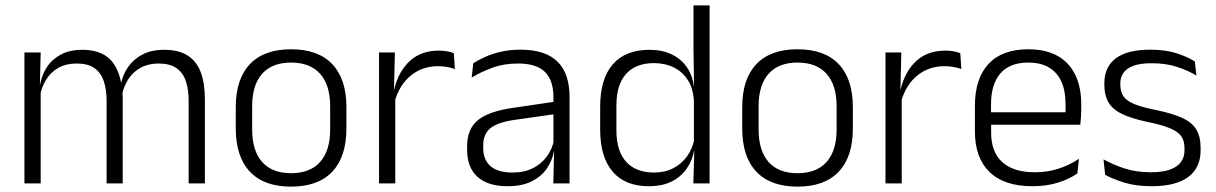

<svg xmlns="http://www.w3.org/2000/svg" viewBox="-20 -683 4528 715"><path d="M682.5 0V-307Q682.5 -350.5 671.8 -381.8Q661 -413 636.5 -429.8Q612 -446.5 570.5 -446.5Q532.5 -446.5 503.8 -430.8Q475 -415 457.5 -387.5Q440 -360 433.5 -325.5L422 -371H430.5Q437 -404.5 456.8 -433.2Q476.5 -462 510 -479.8Q543.5 -497.5 591.5 -497.5Q646 -497.5 679.5 -475.8Q713 -454 728 -412.8Q743 -371.5 743 -313.5V0ZM71 0V-487.5H131.5L128.5 -366.5L131.5 -363.5V0ZM377 0V-307Q377 -350 366.2 -381.5Q355.5 -413 331 -429.8Q306.5 -446.5 265.5 -446.5Q226.5 -446.5 197.8 -430.5Q169 -414.5 151.8 -386.5Q134.5 -358.5 128 -322.5L114.5 -367.5H129Q135.5 -403.5 154.5 -432.8Q173.5 -462 206.5 -479.8Q239.5 -497.5 286 -497.5Q353.5 -497.5 388.8 -463Q424 -428.5 433.5 -360.5Q435.5 -350 436.2 -338.8Q437 -327.5 437 -316V0Z M1064 12Q963 12 910.5 -43.8Q858 -99.5 858 -204.5V-284Q858 -388.5 910.5 -444Q963 -499.5 1064 -499.5Q1165 -499.5 1217.5 -444Q1270 -388.5 1270 -284V-204.5Q1270 -99.5 1217.5 -43.8Q1165 12 1064 12ZM1064 -38Q1135 -38 1172.2 -80Q1209.5 -122 1209.5 -201V-287.5Q1209.5 -366 1172.2 -408Q1135 -450 1064 -450Q993 -450 956 -408Q919 -366 919 -287.5V-201Q919 -122 956 -80Q993 -38 1064 -38Z M1448.5 -301.5 1433 -348 1448 -350Q1464 -417 1506 -455.8Q1548 -494.5 1614.5 -494.5Q1632 -494.5 1646 -491.8Q1660 -489 1670 -485L1674 -426Q1661.5 -430.5 1645.5 -433.5Q1629.5 -436.5 1610.5 -436.5Q1553.5 -436.5 1510.5 -402.2Q1467.5 -368 1448.5 -301.5ZM1391.5 0V-487.5H1450.5L1447 -341L1452 -336V0Z M2040.5 0 2043.5 -121.5 2041 -131V-288.5V-321Q2041 -384 2009.2 -415.2Q1977.5 -446.5 1909.5 -446.5Q1856.5 -446.5 1813 -430.5Q1769.5 -414.5 1736.5 -394L1742.5 -447.5Q1760.5 -459 1786 -470.8Q1811.5 -482.5 1844.8 -490.2Q1878 -498 1918 -498Q1967 -498 2001.8 -486Q2036.5 -474 2058.5 -451Q2080.5 -428 2090.8 -395.5Q2101 -363 2101 -322.5V0ZM1869.5 10.5Q1797 10.5 1758.2 -24.5Q1719.5 -59.5 1719.5 -125V-138Q1719.5 -202.5 1759.2 -235.2Q1799 -268 1888 -281L2051 -305L2054 -259L1895.5 -236.5Q1833.5 -227.5 1806.5 -205.8Q1779.5 -184 1779.5 -141.5V-132.5Q1779.5 -87.5 1807 -64Q1834.5 -40.5 1887.5 -40.5Q1933 -40.5 1965.2 -57Q1997.5 -73.5 2017.2 -101.2Q2037 -129 2043.5 -163.5L2055.5 -120.5H2043Q2037 -86 2016.8 -56Q1996.5 -26 1960.2 -7.8Q1924 10.5 1869.5 10.5Z M2396 10.5Q2308 10.5 2261.5 -43.8Q2215 -98 2215 -201V-285.5Q2215 -389 2261.8 -443.2Q2308.5 -497.5 2399 -497.5Q2445.5 -497.5 2480.8 -480.8Q2516 -464 2537.5 -433.2Q2559 -402.5 2564 -361H2584L2564 -305.5Q2562 -352.5 2542 -384Q2522 -415.5 2489.2 -431.8Q2456.5 -448 2415.5 -448Q2348 -448 2311.8 -408Q2275.5 -368 2275.5 -290.5V-197.5Q2275.5 -121 2311.5 -80.8Q2347.5 -40.5 2416 -40.5Q2456.5 -40.5 2487.5 -56.8Q2518.5 -73 2538.8 -101.2Q2559 -129.5 2566 -166L2582 -121H2564.5Q2558 -85 2537.2 -55Q2516.5 -25 2481.5 -7.2Q2446.5 10.5 2396 10.5ZM2562 0 2565.5 -122 2564 -142V-347.5L2564.5 -362L2562.5 -500.5V-663H2622.5V0Z M2950 12Q2849 12 2796.5 -43.8Q2744 -99.5 2744 -204.5V-284Q2744 -388.5 2796.5 -444Q2849 -499.5 2950 -499.5Q3051 -499.5 3103.5 -444Q3156 -388.5 3156 -284V-204.5Q3156 -99.5 3103.5 -43.8Q3051 12 2950 12ZM2950 -38Q3021 -38 3058.2 -80Q3095.5 -122 3095.5 -201V-287.5Q3095.5 -366 3058.2 -408Q3021 -450 2950 -450Q2879 -450 2842 -408Q2805 -366 2805 -287.5V-201Q2805 -122 2842 -80Q2879 -38 2950 -38Z M3334.5 -301.5 3319 -348 3334 -350Q3350 -417 3392 -455.8Q3434 -494.5 3500.5 -494.5Q3518 -494.5 3532 -491.8Q3546 -489 3556 -485L3560 -426Q3547.5 -430.5 3531.5 -433.5Q3515.5 -436.5 3496.5 -436.5Q3439.5 -436.5 3396.5 -402.2Q3353.5 -368 3334.5 -301.5ZM3277.5 0V-487.5H3336.5L3333 -341L3338 -336V0Z M3825 10.5Q3719.5 10.5 3665 -42.5Q3610.5 -95.5 3610.5 -193.5V-288.5Q3610.5 -390.5 3661.2 -445Q3712 -499.5 3809 -499.5Q3874 -499.5 3918 -475Q3962 -450.5 3984.2 -404.5Q4006.5 -358.5 4006.5 -294V-276.5Q4006.5 -262 4005.5 -247.5Q4004.5 -233 4003 -218.5H3947Q3948 -240.5 3948 -260.2Q3948 -280 3948 -296.5Q3948 -345.5 3932.2 -379.8Q3916.5 -414 3885.8 -432Q3855 -450 3809 -450Q3740.5 -450 3705.5 -409.8Q3670.5 -369.5 3670.5 -293.5V-246L3671 -238V-187.5Q3671 -154 3680.8 -127Q3690.5 -100 3710.8 -80.8Q3731 -61.5 3761.8 -51.5Q3792.5 -41.5 3833.5 -41.5Q3881 -41.5 3921.8 -54.8Q3962.5 -68 3998 -91.5L3992 -37Q3961 -15.5 3918.5 -2.5Q3876 10.5 3825 10.5ZM3642 -218.5V-265H3989.5V-218.5Z M4269 10.5Q4210 10.5 4167 -3Q4124 -16.5 4095.5 -32L4089.5 -89.5Q4125.5 -69.5 4168.5 -55.5Q4211.5 -41.5 4266.5 -41.5Q4327 -41.5 4359 -62.2Q4391 -83 4391 -124V-131Q4391 -157.5 4379.5 -174.8Q4368 -192 4338.5 -204.8Q4309 -217.5 4255 -228.5Q4193.5 -241.5 4158 -258.8Q4122.5 -276 4107.5 -302.5Q4092.5 -329 4092.5 -368V-373Q4092.5 -433.5 4135.2 -465.8Q4178 -498 4263.5 -498Q4320.5 -498 4362 -484.5Q4403.5 -471 4429.5 -454L4435.5 -401.5Q4403.5 -421 4362.5 -434.2Q4321.5 -447.5 4268.5 -447.5Q4228 -447.5 4202.2 -438.5Q4176.5 -429.5 4164.2 -412.5Q4152 -395.5 4152 -372.5V-368Q4152 -342 4163.5 -324.8Q4175 -307.5 4204 -295.5Q4233 -283.5 4284 -273.5Q4347 -260.5 4383.5 -243.5Q4420 -226.5 4435.5 -200Q4451 -173.5 4451 -132.5V-123.5Q4451 -57.5 4404.5 -23.5Q4358 10.5 4269 10.5Z"/></svg>

Font: Anek Telugu Light
Style: Regular
Weight: 300
Version: Version 1.003